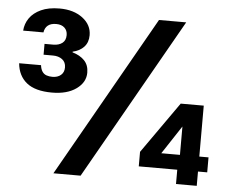

<svg xmlns="http://www.w3.org/2000/svg" viewBox="-51 -771 993 830"><g transform="rotate(5 445.5 -356.0)"><path d="M173 -347Q100 -347 63 -377Q26 -407 21 -461H116Q118 -444 125 -433.5Q132 -423 143.5 -419Q155 -415 169 -415Q192 -415 206 -427Q220 -439 220 -460Q220 -483 204 -495Q188 -507 164 -507H123V-554H161Q185 -554 200 -565.5Q215 -577 215 -600Q215 -620 202 -632Q189 -644 166 -644Q143 -644 130 -633.5Q117 -623 114 -603H26Q28 -633 45 -657.5Q62 -682 94.5 -697Q127 -712 175 -712Q236 -712 275 -682.5Q314 -653 314 -608Q314 -577 296 -557.5Q278 -538 247 -531V-528Q279 -519 298.5 -499Q318 -479 318 -446Q318 -404 278.5 -375.5Q239 -347 173 -347ZM210 0 607 -700H725L328 0ZM742 0V-62H575V-125L732 -348H832V-127H872V-62H832V0ZM667 -127H748V-250Z"/></g></svg>

Font: DM Sans 17pt SemiBold
Style: Regular
Weight: 600
Version: Version 4.004;gftools[0.9.30]